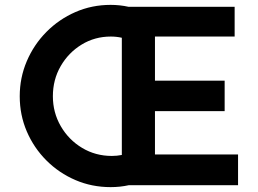

<svg xmlns="http://www.w3.org/2000/svg" viewBox="-20 -760 1060 788"><path d="M508 -732H943V-610H616V-429H902V-304H616V-126H957V0H509Q473 8 434 8Q357 8 289.5 -21Q222 -50 170.5 -101.5Q119 -153 90 -220.5Q61 -288 61 -365Q61 -441 90 -509Q119 -577 170.5 -629Q222 -681 289.5 -710.5Q357 -740 434 -740Q453 -740 471.5 -738Q490 -736 508 -732ZM480 -124V-605Q458 -610 435 -610Q369 -610 315 -577Q261 -544 229 -488.5Q197 -433 197 -365Q197 -298 229.5 -242Q262 -186 317 -153Q372 -120 439 -120Q460 -120 480 -124Z"/></svg>

Font: Reem Kufi SemiBold
Style: Regular
Weight: 600
Designer: Khaled Hosny
Version: Version 1.001